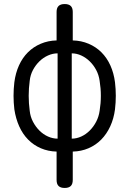

<svg xmlns="http://www.w3.org/2000/svg" viewBox="-20 -750 640 950"><path d="M340 140Q340 161 330 170.5Q320 180 300 180Q280 180 270 170.5Q260 161 260 140V0Q218 -1 182 -16.5Q146 -32 119 -59.5Q92 -87 75 -125Q58 -163 51 -209Q47 -243 47 -276Q47 -309 51 -343Q57 -389 74 -426.5Q91 -464 118 -491Q145 -518 181.5 -533.5Q218 -549 260 -550V-691Q260 -711 270 -720.5Q280 -730 300 -730Q320 -730 330 -720.5Q340 -711 340 -691V-550Q382 -549 418.5 -533.5Q455 -518 482 -491Q509 -464 526 -426.5Q543 -389 549 -343Q553 -309 553 -276Q553 -243 549 -209Q543 -163 525.5 -125Q508 -87 481 -59.5Q454 -32 418 -16.5Q382 -1 340 0ZM265 -64V-486Q241 -486 217.5 -475.5Q194 -465 175 -446.5Q156 -428 143 -403.5Q130 -379 127 -350Q122 -313 122 -276Q122 -239 127 -202Q130 -173 143 -148Q156 -123 175 -104Q194 -85 217.5 -74.5Q241 -64 265 -64ZM335 -486V-64Q359 -64 382 -74.5Q405 -85 424 -104Q443 -123 456 -148Q469 -173 473 -202Q479 -239 479 -276Q479 -313 473 -350Q469 -379 456 -403.5Q443 -428 424 -446.5Q405 -465 382 -475.5Q359 -486 335 -486Z"/></svg>

Font: Maple Mono Light
Style: Regular
Weight: 300
Monospace: yes
Designer: subframe7536
Version: Version 7.000